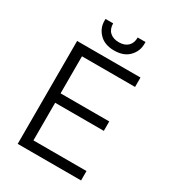

<svg xmlns="http://www.w3.org/2000/svg" viewBox="-211 -1013 1022 1131"><g transform="rotate(30 300.0 -448.0)"><path d="M89 0V-700H520V-636H159V-384H490V-320H159V-64H520V0ZM305 -760Q241 -760 205 -796.5Q169 -833 169 -883V-896H221Q221 -858 243.5 -837Q266 -816 305 -816Q344 -816 366 -837Q388 -858 388 -896H441V-883Q441 -833 405.5 -796.5Q370 -760 305 -760Z"/></g></svg>

Font: DM Mono Light
Style: Regular
Weight: 300
Designer: Colophon Foundry
Foundry: Colophon Foundry
Version: Version 1.000; ttfautohint (v1.8.2.53-6de2)